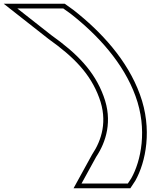

<svg xmlns="http://www.w3.org/2000/svg" viewBox="-516 -788 851 1022"><path d="M-243.1 -601 -423.8 -743H-179.3L-140.2 -715C5.6 -601 141.6 -452 205.1 -277C270.7 -99 234.1 70 182.8 161L164.4 189H-82.1L-4.1 47C48.4 -32 85.1 -144 35.1 -277C-13.9 -410 -105.7 -503 -243.1 -601ZM-257.6 -580.6C-121.8 -483.8 -35 -395 11.7 -268.3C58.4 -144.1 24.6 -41.3 -24.9 33.2L-25.5 34L-124.4 214H177.9L204.2 174L204.6 173.3C259.4 76 297 -100 228.6 -285.6C162.7 -467.1 23.7 -618.6 -125.2 -735L-171.3 -768H-496.1L-258.1 -581Z"/></svg>

Font: Nordica Plus
Style: NordicaClassicBkExtOpOblOl
Weight: 900
Version: Version 1.01